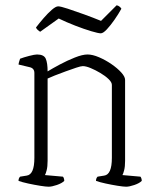

<svg xmlns="http://www.w3.org/2000/svg" viewBox="-20 -706 593 726"><path d="M164 0Q154 0 132 -3.5Q110 -7 87 -12Q64 -17 50 -22Q50 -32 56 -38L81 -42Q110 -46 110 -109V-430Q110 -448 92 -452L50 -462Q51 -469 53 -475Q55 -481 56 -484Q69 -489 90 -494.5Q111 -500 120 -500Q146 -500 153 -484Q160 -468 160 -436Q178 -447 206 -462Q234 -477 263 -488.5Q292 -500 311 -500Q330 -500 354.5 -489.5Q379 -479 401.5 -463.5Q424 -448 438.5 -432Q453 -416 453 -404V-98Q453 -76 449.5 -62.5Q446 -49 443 -44L511 -38Q513 -36 514.5 -31.5Q516 -27 516 -22Q507 -13 488 -6.5Q469 0 457 0Q447 0 425 -3.5Q403 -7 380 -12Q357 -17 343 -22Q343 -32 349 -38L374 -42Q403 -46 403 -109V-385Q403 -395 390.5 -407Q378 -419 359.5 -430Q341 -441 323 -448.5Q305 -456 293 -456Q286 -456 268 -450Q250 -444 228 -436Q206 -428 187 -420.5Q168 -413 160 -409V-98Q160 -76 156.5 -62.5Q153 -49 150 -44L218 -38Q220 -36 221.5 -31.5Q223 -27 223 -22Q214 -13 195 -6.5Q176 0 164 0ZM361 -580Q352 -580 325 -588Q298 -596 264.5 -609Q231 -622 202 -636L132 -586Q128 -588 123 -592.5Q118 -597 116 -602Q129 -619 145 -637.5Q161 -656 176 -669Q191 -682 200 -682Q209 -682 236.5 -673Q264 -664 298.5 -651.5Q333 -639 362 -627L421 -686Q427 -685 432 -681Q437 -677 439 -673Q428 -653 413 -631.5Q398 -610 384 -595Q370 -580 361 -580Z"/></svg>

Font: Texturina 72pt Thin
Style: Regular
Weight: 100
Designer: Guillermo Torres Carreño
Foundry: Omnibus-Type
Version: Version 1.002; ttfautohint (v1.8.3)